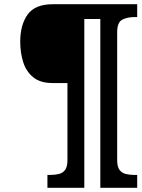

<svg xmlns="http://www.w3.org/2000/svg" viewBox="-20 -780 674 911"><path d="M205 111V50H218Q241 50 259.5 45.5Q278 41 289 26Q300 11 300 -20V-386H229Q171 -386 137.5 -413.5Q104 -441 90 -485.5Q76 -530 76 -582Q76 -662 111 -711Q146 -760 231 -760H631V-699H618Q584 -699 560 -686.5Q536 -674 536 -627V-20Q536 11 547 26Q558 41 577 45.5Q596 50 618 50H631V111H456V-690H380V111Z"/></svg>

Font: Noto Serif Black
Style: Italic
Weight: 900
Italic angle: -12°
Designer: Monotype Design Team
Foundry: Monotype Imaging Inc.
Version: Version 2.013